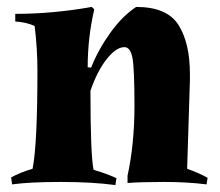

<svg xmlns="http://www.w3.org/2000/svg" viewBox="-20 -525 634 554"><path d="M88 -322Q88 -384 80 -450Q56 -461 24 -463V-485Q132 -485 245 -505L252 -498Q233 -416 233 -331L243 -330Q263 -381 298 -430Q333 -479 373 -505Q462 -505 495 -453Q528 -401 528 -311Q528 -303 528 -295L520 -38Q554 -26 579 -12L576 7Q520 0 453 0Q386 0 348 3V-18Q368 -110 368 -219.5Q368 -329 362 -359Q356 -389 339 -389Q315 -389 287.5 -354Q260 -319 241 -263Q241 -78 250 -35Q285 -25 316 -11L313 9Q246 0 156 0Q66 0 15 7L12 -13Q37 -27 74 -38Q88 -108 88 -322Z"/></svg>

Font: Almendra
Style: Bold
Weight: 700
Designer: Ana Sanfelippo
Foundry: Ana Sanfelippo
Version: Version 1.004